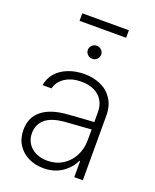

<svg xmlns="http://www.w3.org/2000/svg" viewBox="-156 -929 829 1029"><g transform="rotate(20 259.0 -414.0)"><path d="M240.2 -303.7Q276.4 -306.6 319.3 -309.6Q362.3 -312.5 391.6 -314V-371.1Q391.6 -408.7 375 -436.3Q358.4 -463.9 327.4 -479Q296.4 -494.1 253.9 -494.1Q199.7 -494.1 162.1 -470.2Q124.5 -446.3 114.3 -405.3H63.5Q69.3 -445.3 95.5 -475.3Q121.6 -505.4 163.3 -521.7Q205.1 -538.1 255.9 -538.1Q303.7 -538.1 345.7 -520.5Q387.7 -502.9 414.1 -464.4Q440.4 -425.8 440.4 -367.2V0H391.6V-91.8H387.7Q366.2 -46.4 322.5 -17.3Q278.8 11.7 218.8 11.7Q171.9 11.7 133.1 -7.1Q94.2 -25.9 71.5 -61.5Q48.8 -97.2 48.8 -146.5Q48.8 -216.3 97.9 -256.3Q147 -296.4 240.2 -303.7ZM224.6 -33.2Q272.9 -33.2 311 -56.6Q349.1 -80.1 370.4 -120.8Q391.6 -161.6 391.6 -211.9V-272L359.4 -269.5Q279.8 -263.2 250 -261.7Q170.9 -256.3 134.3 -225.6Q97.7 -194.8 97.7 -144.5Q97.7 -110.8 114.3 -85.4Q130.9 -60.1 159.7 -46.6Q188.5 -33.2 224.6 -33.2ZM226.6 -666Q226.6 -681.2 237.8 -692.1Q249 -703.1 264.6 -703.1Q280.3 -703.1 291.5 -692.1Q302.7 -681.2 302.7 -666Q302.7 -650.9 291.5 -639.9Q280.3 -628.9 264.6 -628.9Q249 -628.9 237.8 -639.9Q226.6 -650.9 226.6 -666ZM397.5 -796.9H131.8V-839.8H397.5Z"/></g></svg>

Font: Pretendard GOV ExtraLight
Style: Regular
Weight: 200
Designer: Base glyphs from Inter by Rasmus Andersson; Hangeul glyphs from Noto Sans CJK(Source Han Sans) by Jang Soo-young and Kan
Foundry: Kil Hyung-jin
Version: Version 1.309